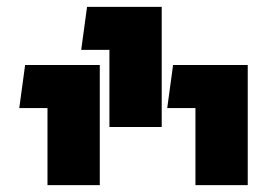

<svg xmlns="http://www.w3.org/2000/svg" viewBox="-20 -792 802 558"><path d="M548 -254V-603H700V-254ZM466 -478 483 -603H633V-478ZM118 -254V-603H270V-254ZM36 -478 53 -603H203V-478ZM298 -423V-772H450V-423ZM216 -647 233 -772H383V-647Z"/></svg>

Font: Noto Sans Hebrew Thin
Style: Bold
Weight: 700
Version: Version 3.001